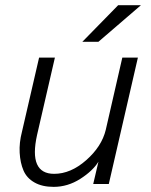

<svg xmlns="http://www.w3.org/2000/svg" viewBox="-20 -710 582 741"><path d="M297.9 -548.8 436 -689.9H523.9L359.9 -548.8ZM187 11.2Q142.6 11.2 112.8 -5.9Q83 -22.9 70.6 -52.2Q58.1 -81.5 55.9 -120.4Q53.7 -159.2 64.9 -202.1L130.9 -487.8H191.9L123 -189Q89.8 -39.1 189 -39.1Q252.9 -39.1 312.7 -91.8Q372.6 -144.5 388.2 -209L452.1 -487.8H512.2L399.9 0H339.8L359.9 -85.9Q337.9 -50.3 289.6 -19.5Q241.2 11.2 187 11.2Z"/></svg>

Font: HK Grotesk Light Italic
Style: Regular
Weight: 300
Italic angle: -13°
Designer: Alfredo Marco Pradil and Stefan Peev
Foundry: Hanken Design Co.
Version: Version 1.000;PS 001.000;hotconv 1.0.88;makeotf.lib2.5.64775